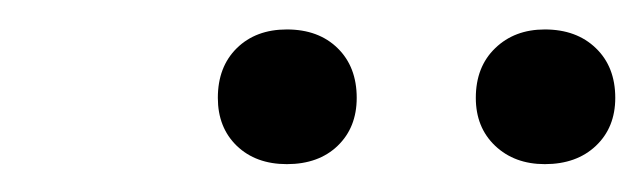

<svg xmlns="http://www.w3.org/2000/svg" viewBox="-20 -684 446 133"><path d="M130.9 -616.2Q130.9 -637.7 144 -650.6Q157.2 -663.6 178.7 -663.6Q200.7 -663.6 213.9 -650.6Q227.1 -637.7 227.1 -616.2Q227.1 -595.7 213.9 -583Q200.7 -570.3 178.7 -570.3Q157.2 -570.3 144 -583Q130.9 -595.7 130.9 -616.2ZM309.6 -616.2Q309.6 -637.7 323 -650.6Q336.4 -663.6 357.4 -663.6Q379.4 -663.6 392.8 -650.6Q406.2 -637.7 406.2 -616.2Q406.2 -595.7 392.8 -583Q379.4 -570.3 357.4 -570.3Q336.4 -570.3 323 -583Q309.6 -595.7 309.6 -616.2Z"/></svg>

Font: PT Astra Serif
Style: Italic
Weight: 400
Italic angle: -16°
Designer: A.Korolkova, I. Chaeva
Foundry: ParaType Ltd
Version: Version 1.001